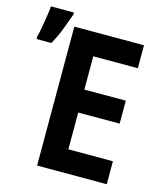

<svg xmlns="http://www.w3.org/2000/svg" viewBox="-163 -867 808 953"><g transform="rotate(15 241.5 -390.5)"><path d="M-47 -619Q-42 -636 -36.5 -668Q-31 -700 -26 -731.5Q-21 -763 -20 -781H98V-770Q85 -733 68 -689Q51 -645 29 -606H-47ZM118 0V-714H476V-596H247V-425H460V-307H247V-118H476V0Z"/></g></svg>

Font: Noto Sans Mono Condensed
Style: Bold
Weight: 700
Width: 3
Designer: Monotype Design Team
Foundry: Monotype Imaging Inc.
Version: Version 2.014